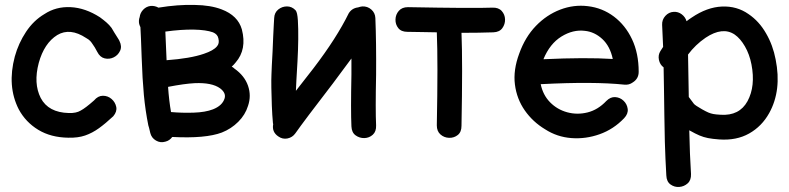

<svg xmlns="http://www.w3.org/2000/svg" viewBox="-20 -558 3198 778"><path d="M257 0Q296 1 325 -9Q354 -19 381 -38.5Q408 -58 439 -87Q455 -106 451 -125Q447 -144 432 -157Q417 -170 397 -170Q377 -170 361 -151Q326 -120 307 -110Q289 -99 259 -100Q176 -102 145 -161Q115 -220 137 -303Q159 -383 212 -416Q264 -447 329 -404Q340 -398 345.5 -392Q351 -386 356 -378Q358 -374 364 -366Q369 -358 374 -348Q385 -326 404 -321.5Q423 -317 440.5 -325.5Q458 -334 466.5 -352Q475 -370 464 -392Q463 -395 456.5 -405Q450 -415 443 -426.5Q436 -438 432 -445Q423 -457 411.5 -467Q400 -477 385 -488Q326 -526 266.5 -529Q207 -532 160 -501Q116 -475 85.5 -429Q55 -383 40 -329Q8 -209 56 -115Q84 -63 135 -32Q186 -1 257 0Z M650 16Q667 12 678 -3Q813 4 879 -21Q917 -36 945.5 -64.5Q974 -93 985 -129Q999 -170 985 -210.5Q971 -251 930 -280Q925 -285 919 -288Q928 -296 935 -305Q981 -358 960 -439Q944 -495 878 -520Q834 -537 769 -538Q702 -540 622 -527Q608 -535 591 -534Q573 -532 560.5 -519Q548 -506 546 -489Q541 -475 544 -461Q546 -454 549 -448Q551 -415 554 -326Q557 -237 563 -173Q569 -110 581 -50Q582 -45 584 -40Q586 -30 589 -19Q594 1 612 11.5Q630 22 650 16ZM673 -104Q665 -149 661 -206Q728 -219 769 -221Q839 -224 872 -200Q897 -181 890 -159Q881 -130 843 -115Q812 -103 764.5 -101.5Q717 -100 673 -104ZM655 -314Q652 -386 650 -430Q715 -439 766 -438Q815 -437 843 -427Q862 -419 865 -402Q870 -382 859 -370Q845 -353 806 -340Q751 -321 655 -314Z M1108 -5Q1125 7 1145 3Q1165 -1 1177 -18Q1212 -68 1329 -220L1404 -321V-256Q1401 -110 1404 -46Q1405 -21 1421 -9.5Q1437 2 1456.5 1.5Q1476 1 1490.5 -12Q1505 -25 1504 -50Q1501 -113 1504 -255Q1505 -387 1501 -485Q1500 -506 1484.5 -519.5Q1469 -533 1448 -532Q1439 -531 1431 -528Q1406 -525 1393 -504Q1344 -404 1250 -281L1179 -190Q1179 -199 1181 -232.5Q1183 -266 1185.5 -310.5Q1188 -355 1188.5 -399Q1189 -443 1187 -475.5Q1185 -508 1178 -516Q1163 -532 1143 -532Q1123 -532 1107.5 -519.5Q1092 -507 1091 -485Q1091 -480 1089.5 -459.5Q1088 -439 1087 -409.5Q1086 -380 1084.5 -349.5Q1083 -319 1081.5 -294Q1080 -269 1080 -257Q1079 -237 1079.5 -202.5Q1080 -168 1081.5 -129.5Q1083 -91 1086 -59Q1086 -57 1087 -55Q1081 -23 1108 -5Z M1850 -48Q1855 -306 1850 -425Q1921 -425 1979 -427Q2004 -428 2015.5 -444Q2027 -460 2026.5 -479.5Q2026 -499 2013 -513.5Q2000 -528 1975 -527Q1899 -524 1633 -529Q1609 -529 1596 -514Q1583 -499 1582.5 -479Q1582 -459 1594 -444Q1606 -429 1631 -429Q1653 -429 1694 -428Q1734 -427 1750 -427Q1755 -310 1750 -50Q1750 -26 1765 -13Q1780 0 1800 0.5Q1820 1 1835 -11Q1850 -23 1850 -48Z M2509 -79Q2526 -97 2523.5 -116.5Q2521 -136 2507 -149.5Q2493 -163 2473.5 -164.5Q2454 -166 2437 -149Q2403 -113 2361 -102.5Q2319 -92 2278.5 -103Q2238 -114 2209 -143.5Q2180 -173 2171 -217H2173Q2386 -228 2510 -215Q2529 -213 2544 -224Q2568 -239 2568 -267Q2568 -342 2541 -399Q2514 -456 2467.5 -491Q2421 -526 2362 -533Q2305 -540 2250 -519Q2195 -498 2151.5 -453Q2108 -408 2084 -341Q2059 -274 2066.5 -215.5Q2074 -157 2106.5 -110.5Q2139 -64 2189 -34Q2237 -3 2295 1.5Q2353 6 2409.5 -14Q2466 -34 2509 -79ZM2182 -318Q2208 -381 2255 -410Q2302 -439 2350 -433Q2389 -429 2420.5 -400Q2452 -371 2463 -319Q2353 -326 2182 -318Z M2680 153Q2681 178 2697 189.5Q2713 201 2732.5 199.5Q2752 198 2766.5 185Q2781 172 2780 147Q2775 68 2773 -30L2775 -29Q2798 -16 2814.5 -9Q2831 -2 2849 1.5Q2867 5 2894 7Q2964 12 3015.5 -17Q3067 -46 3097 -100Q3148 -192 3123 -317Q3112 -375 3084 -423Q3056 -472 3013 -501Q2966 -534 2905.5 -531.5Q2845 -529 2783 -487Q2772 -480 2762 -472Q2757 -489 2742.5 -500Q2728 -511 2710 -510Q2690 -509 2676 -493.5Q2662 -478 2663 -457Q2665 -415 2667 -368L2656 -351Q2646 -335 2650 -315.5Q2654 -296 2669 -285Q2670 -249 2670.5 -198Q2671 -147 2672 -91Q2673 -35 2674 16Q2676 85 2680 153ZM2900 -93Q2881 -94 2870.5 -96Q2860 -98 2850.5 -102Q2841 -106 2825 -115Q2797 -131 2792 -137Q2791 -138 2771 -165L2768 -337Q2798 -377 2839 -405Q2908 -451 2957 -418Q2980 -402 2998.5 -370Q3017 -338 3025 -297Q3042 -209 3009 -148Q2976 -88 2900 -93Z"/></svg>

Font: Balsamiq Sans
Style: Regular
Weight: 400
Designer: Michael Angeles
Foundry: Balsamiq SRL
Version: Version 1.020; ttfautohint (v1.8.4.7-5d5b);gftools[0.9.26]